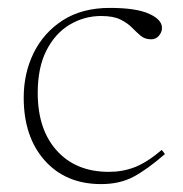

<svg xmlns="http://www.w3.org/2000/svg" viewBox="-20 -456 464 486"><path d="M258 -436Q324.5 -436 357.2 -421.2Q390 -406.5 390 -385.5Q390 -374.5 382.2 -365.5Q374.5 -356.5 363 -356.5Q346.5 -356.5 336 -365.5Q325.5 -374.5 314.2 -386Q303 -397.5 285 -406.5Q267 -415.5 236 -415.5Q193.5 -415.5 156.8 -393.8Q120 -372 97.8 -328.8Q75.5 -285.5 75.5 -221Q75.5 -128 124 -74.5Q172.5 -21 255.5 -21Q290.5 -21 321 -32.8Q351.5 -44.5 389.5 -76.5L397.5 -66Q352 -26.5 317.2 -8.2Q282.5 10 236 10Q146.5 10 93.2 -49.8Q40 -109.5 40 -209Q40 -270.5 65.2 -322Q90.5 -373.5 139.2 -404.8Q188 -436 258 -436Z"/></svg>

Font: Newsreader Text ExtraLight
Style: Regular
Weight: 275
Designer: Hugues Gentile
Foundry: Production Type
Version: Version 1.001